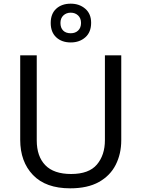

<svg xmlns="http://www.w3.org/2000/svg" viewBox="-20 -1015 771 1045"><path d="M640 -252Q640 -178 610 -118.5Q580 -59 518.5 -24.5Q457 10 362 10Q229 10 159.5 -62.5Q90 -135 90 -254V-714H180V-251Q180 -164 226.5 -116Q273 -68 367 -68Q464 -68 507.5 -119.5Q551 -171 551 -252V-714H640ZM365 -784Q316 -784 286 -812Q256 -840 256 -890Q256 -940 286 -967.5Q316 -995 365 -995Q412 -995 444 -967.5Q476 -940 476 -891Q476 -840 444.5 -812Q413 -784 365 -784ZM365 -834Q390 -834 405.5 -849Q421 -864 421 -890Q421 -916 405 -931Q389 -946 365 -946Q341 -946 325 -931Q309 -916 309 -890Q309 -864 323.5 -849Q338 -834 365 -834Z"/></svg>

Font: Noto Sans Manichaean
Style: Regular
Weight: 400
Designer: Monotype Design Team
Foundry: Monotype Imaging Inc.
Version: Version 2.005; ttfautohint (v1.8.4.7-5d5b)